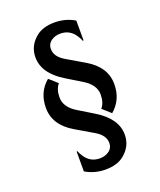

<svg xmlns="http://www.w3.org/2000/svg" viewBox="-140 -835 779 933"><g transform="rotate(-20 249.5 -368.5)"><path d="M141.1 -18.1V-120.6H146Q148.9 -109.4 161.1 -91.3Q188.5 -50.8 236.3 -50.8Q262.7 -50.8 281.7 -63.5Q304.7 -78.6 304.7 -106.4Q304.7 -146 256.3 -174.3L165 -228Q73.2 -282.2 73.2 -370.6Q73.2 -451.7 131.3 -500.5L173.8 -462.4Q152.8 -438 152.8 -396Q152.8 -345.2 210.9 -310.1L289.6 -262.2Q389.2 -201.7 389.2 -118.2Q389.2 -59.1 340.8 -19.5Q305.2 9.8 244.6 9.8Q187.5 9.8 141.1 -18.1ZM357.4 -719.2V-616.7H352.5Q349.6 -627.9 337.4 -646Q310.1 -686.5 262.2 -686.5Q235.8 -686.5 216.8 -673.8Q193.8 -658.7 193.8 -630.9Q193.8 -591.3 242.2 -563L333.5 -509.3Q425.3 -455.1 425.3 -366.7Q425.3 -285.6 367.2 -236.8L324.7 -274.9Q345.7 -299.3 345.7 -341.3Q345.7 -392.1 287.6 -427.2L209 -475.1Q109.4 -535.6 109.4 -619.1Q109.4 -678.2 157.7 -717.8Q193.4 -747.1 253.9 -747.1Q311 -747.1 357.4 -719.2Z"/></g></svg>

Font: Classica
Style: Book
Weight: 400
Version: Version 1.001